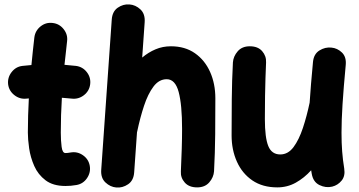

<svg xmlns="http://www.w3.org/2000/svg" viewBox="-20 -771 1616 865"><path d="M386.2 -391.1Q382.3 -360.8 357.9 -342Q333.5 -323.2 303.2 -326.7Q281.7 -329.1 258.8 -330.6Q256.3 -291.5 255.1 -252.2Q253.9 -212.9 253.9 -173.3Q253.9 -137.7 257.6 -109.6Q261.2 -81.5 274.9 -81.5Q284.2 -81.5 297.9 -84Q328.1 -89.4 353.5 -71.8Q378.9 -54.2 384.3 -24.4Q389.6 5.4 372.3 31.2Q355 57.1 324.7 62.5Q311.5 64.9 299.1 65.9Q286.6 66.9 274.9 66.9Q219.2 66.9 185.3 41.3Q151.4 15.6 134.3 -23.2Q117.2 -62 111.3 -102.8Q105.5 -143.6 105.5 -173.3Q105.5 -212.4 106.7 -251Q107.9 -289.6 109.9 -327.6Q105 -327.1 99.6 -326.7Q69.3 -323.2 44.9 -342.3Q20.5 -361.3 16.6 -391.1Q13.2 -421.4 32.2 -446Q51.3 -470.7 81.1 -474.1Q101.1 -476.6 121.6 -478Q124.5 -509.3 127.9 -540.5Q131.3 -571.8 134.8 -602.5Q138.7 -632.8 162.8 -652.1Q187 -671.4 217.3 -667.5Q247.6 -664.1 266.8 -639.6Q286.1 -615.2 282.2 -585Q279.3 -558.1 276.4 -531.7Q273.4 -505.4 270.5 -479Q297.4 -477.1 322.3 -474.1Q352.5 -470.2 371.3 -445.8Q390.1 -421.4 386.2 -391.1Z M503.9 73.7Q476.6 71.3 455.1 51Q433.6 30.8 436 -5.4L483.4 -682.1Q485.8 -719.2 510.5 -736.3Q535.2 -753.4 563.5 -751Q590.8 -749 612.5 -728.8Q634.3 -708.5 631.8 -671.4L620.6 -511.7Q648.4 -535.2 680.7 -548.8Q712.9 -562.5 750 -562.5Q813.5 -562.5 858.2 -531.2Q902.8 -500 926.5 -447Q950.2 -394 950.2 -328.1Q950.2 -249.5 949.5 -165.8Q948.7 -82 944.3 0.5Q942.4 27.8 922.9 50.5Q903.3 73.2 868.2 73.2Q831.5 73.2 812.3 51.3Q793 29.3 794.9 1Q797.4 -53.2 798.8 -100.6Q800.3 -147.9 800.3 -189.9Q800.3 -299.3 784.9 -356.7Q769.5 -414.1 731 -414.1Q696.3 -414.1 671.4 -380.9Q646.5 -347.7 628.9 -294.4Q611.3 -241.2 598.6 -180.7Q598.1 -177.7 597.2 -174.8L584.5 5.4Q582 42.5 556.9 59.3Q531.7 76.2 503.9 73.7Z M1537.6 -478.5Q1527.8 -374 1523.2 -301.3Q1518.6 -228.5 1518.6 -173.3Q1518.6 -127.4 1521.5 -89.1Q1524.4 -50.8 1530.8 -11.7Q1536.1 22 1519 42.7Q1502 63.5 1476.6 69.8Q1447.8 76.7 1419.2 62.7Q1390.6 48.8 1384.3 11.2Q1382.8 3.4 1381.8 -3.9Q1350.6 30.8 1312.5 52Q1274.4 73.2 1229.5 73.2Q1163.1 73.2 1117.2 42Q1071.3 10.7 1047.4 -42.5Q1023.4 -95.7 1023.4 -161.1Q1023.4 -239.7 1024.2 -323.5Q1024.9 -407.2 1029.3 -489.7Q1031.2 -517.1 1050.8 -539.8Q1070.3 -562.5 1105.5 -562.5Q1142.1 -562.5 1161.1 -540.5Q1180.2 -518.6 1178.7 -489.7Q1177.2 -454.1 1176 -418.5Q1174.8 -382.8 1174.1 -338.9Q1173.3 -294.9 1173.3 -234.4Q1173.3 -150.9 1188.7 -113Q1204.1 -75.2 1242.7 -75.2Q1277.8 -75.2 1302.5 -108.4Q1327.1 -141.6 1344.7 -194.8Q1362.3 -248 1375 -308.6Q1377.4 -348.1 1381.3 -393.6Q1385.3 -439 1390.1 -492.2Q1393.6 -527.8 1419.2 -543.7Q1444.8 -559.6 1473.1 -556.6Q1500 -554.2 1520.5 -534.4Q1541 -514.6 1537.6 -478.5Z"/></svg>

Font: Mikhak ExtraBold
Style: Regular
Weight: 800
Designer: Amin Abedi
Version: Version 3.3